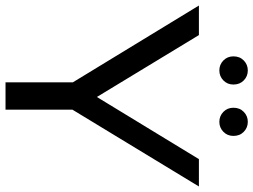

<svg xmlns="http://www.w3.org/2000/svg" viewBox="-135 -786 917 695"><g transform="rotate(90 323.5 -438.5)"><path d="M274 0V-268L297 -206L-4 -700H103L356 -283H298L552 -700H651L351 -206L373 -268V0ZM417 -774Q396 -774 381 -788.5Q366 -803 366 -825Q366 -848 381 -862.5Q396 -877 417 -877Q438 -877 453 -862.5Q468 -848 468 -825Q468 -803 453 -788.5Q438 -774 417 -774ZM231 -774Q210 -774 195 -788.5Q180 -803 180 -825Q180 -848 195 -862.5Q210 -877 231 -877Q252 -877 267 -862.5Q282 -848 282 -825Q282 -803 267 -788.5Q252 -774 231 -774Z"/></g></svg>

Font: MOST Montserrat Medium
Style: Regular
Weight: 500
Designer: Julieta Ulanovsky
Foundry: Julieta Ulanovsky
Version: Version 8.000;March 11, 2024;FontCreator 15.0.0.2926 64-bit